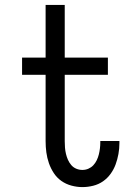

<svg xmlns="http://www.w3.org/2000/svg" viewBox="-20 -755 540 783"><path d="M316 8Q294 8 271.5 2Q249 -4 230.5 -17Q212 -30 199.5 -49Q187 -68 179.5 -89.5Q172 -111 169 -133.5Q166 -156 166 -179V-450H70V-520H166V-735H244V-520H420V-450H244V-179Q244 -166 245 -153Q246 -140 249 -127.5Q252 -115 257 -103.5Q262 -92 270.5 -82Q279 -72 291 -67Q303 -62 316 -62Q329 -62 340.5 -67Q352 -72 360.5 -81Q369 -90 374.5 -101.5Q380 -113 383 -125Q386 -137 387.5 -149.5Q389 -162 389 -174V-180H467V-171Q467 -149 463 -127Q459 -105 451.5 -84.5Q444 -64 431 -46Q418 -28 400 -15.5Q382 -3 360 2.5Q338 8 316 8Z"/></svg>

Font: Iosevka Term
Style: Regular
Weight: 400
Monospace: yes
Designer: Belleve Invis
Foundry: Belleve Invis
Version: Version 30.0.1